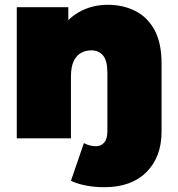

<svg xmlns="http://www.w3.org/2000/svg" viewBox="-20 -577 742 801"><path d="M430 -557Q493 -557 544 -531.5Q595 -506 624.5 -452Q654 -398 654 -312V-28Q654 78 591 141Q528 204 415 204Q375 204 338.5 197Q302 190 276 177L330 20Q354 33 381 33Q401 33 414.5 18Q428 3 428 -30V-273Q428 -324 410 -345.5Q392 -367 361 -367Q338 -367 318.5 -356.5Q299 -346 287.5 -322Q276 -298 276 -257V0H50V-547H265V-387L222 -433Q254 -495 308.5 -526Q363 -557 430 -557Z"/></svg>

Font: MOST Montserrat Black
Style: Regular
Weight: 900
Designer: Julieta Ulanovsky
Foundry: Julieta Ulanovsky
Version: Version 8.000;March 11, 2024;FontCreator 15.0.0.2926 64-bit